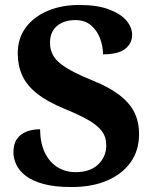

<svg xmlns="http://www.w3.org/2000/svg" viewBox="-20 -744 619 774"><path d="M268.5 10Q200.9 10 155.6 -2.3Q110.2 -14.6 83.5 -35.4Q56.8 -56.1 45.4 -81Q34.1 -105.8 34.1 -129.8Q34.1 -164.3 49 -184.6Q63.8 -204.8 88 -213.9Q112.1 -222.9 141.5 -222.9Q142.3 -166.3 161.2 -127.8Q180.2 -89.2 212.4 -69.6Q244.5 -50 284.6 -50Q343.5 -50 376 -81.4Q408.4 -112.7 408.4 -158Q408.4 -192.1 389.9 -216.2Q371.3 -240.2 334.3 -261.1Q297.4 -281.9 241.3 -304.8Q171.1 -333.7 129.6 -366.6Q88 -399.5 69.7 -439.7Q51.5 -479.9 51.5 -528.5Q51.5 -589.6 84 -633.2Q116.6 -676.9 172.8 -700.5Q228.9 -724 299.5 -724Q371.6 -724 418.9 -706.3Q466.2 -688.5 489.4 -661.3Q512.6 -634 512.6 -603.9Q512.6 -569 484.7 -547Q456.8 -525 395.3 -525Q395.3 -557.7 383.3 -589.3Q371.4 -620.9 346.9 -641.9Q322.4 -663 283.9 -663Q238 -663 209.8 -639.5Q181.6 -616.1 181.6 -571Q181.6 -542.6 195.2 -518.9Q208.8 -495.2 245.5 -471.9Q282.1 -448.7 349.3 -421.2Q418.2 -393.7 460.3 -361.7Q502.4 -329.8 521.5 -291.3Q540.6 -252.9 540.6 -203.2Q540.6 -138.6 507.4 -90.9Q474.2 -43.2 412.9 -16.6Q351.6 10 268.5 10Z"/></svg>

Font: Noto Serif Ethiopic
Style: Regular
Weight: 400
Designer: Monotype Design Team
Foundry: Monotype Imaging Inc.
Version: Version 2.102